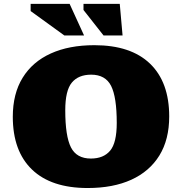

<svg xmlns="http://www.w3.org/2000/svg" viewBox="-20 -955 938 990"><path d="M466.5 -722Q654.5 -722 753.5 -626.8Q852.5 -531.5 852.5 -354.5Q852.5 -235.5 801.8 -153.2Q751 -71 657 -28.2Q563 14.5 432 14.5Q244 14.5 145 -80.8Q46 -176 46 -353Q46 -472 96.8 -554.2Q147.5 -636.5 241.8 -679.2Q336 -722 466.5 -722ZM448.5 -137.5Q514 -137.5 548 -178.2Q582 -219 582 -321Q582 -454.5 552.8 -512.2Q523.5 -570 450 -570Q384.5 -570 350.5 -529.2Q316.5 -488.5 316.5 -386.5Q316.5 -253 345.8 -195.2Q375 -137.5 448.5 -137.5ZM413.5 -772H312L138 -898V-935H339ZM612 -772H514L410.5 -903.5V-935H597.5Z"/></svg>

Font: Newsreader 6pt ExtraBold
Style: Regular
Weight: 800
Designer: Hugues Gentile
Foundry: Production Type
Version: Version 1.003; ttfautohint (v1.8.3)